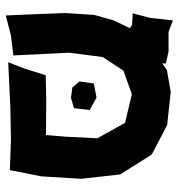

<svg xmlns="http://www.w3.org/2000/svg" viewBox="4 -636 641 690"><g transform="rotate(90 325.0 -291.5)"><path d="M331.1 -317.4 280.3 -307.6 273.4 -255.9 294.9 -230.5 332 -225.6 369.1 -236.3 376 -293ZM53.7 -591.8 44.9 -509.8 28.3 -447.3 69.3 -445.3 82 -437.5 53.7 -378.9 34.2 -309.6 27.3 -206.1 32.2 -81.1 36.1 8.8 108.4 -9.8 179.7 -18.6 169.9 -218.8 185.5 -339.8 234.4 -414.1 319.3 -444.3 421.9 -419.9 477.5 -320.3 471.7 -207 465.8 -135.7 345.7 -136.7 251 -134.8 226.6 -57.6 204.1 0 369.1 -7.8 482.4 -9.8 591.8 -5.9 614.3 -119.1 623 -262.7 607.4 -402.3 536.1 -515.6 429.7 -571.3 310.5 -584 232.4 -570.3 208 -553.7 209 -566.4 166 -576.2H95.7Z"/></g></svg>

Font: MaokenAssortedSans-TC
Style: Regular
Weight: 500
Version: Version 0.83